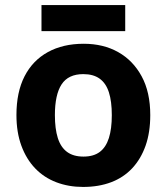

<svg xmlns="http://www.w3.org/2000/svg" viewBox="-20 -729 659 759"><path d="M574 -274Q574 -205.6 555.5 -153.1Q536.9 -100.5 502.5 -63.7Q468 -27 419 -8.5Q370 10 308.4 10Q251.2 10 202.6 -8.5Q154 -27 119 -63.5Q84 -100 64.5 -153Q45 -206 45 -274.2Q45 -364.7 77 -427.3Q109.1 -489.9 168.9 -522.9Q228.7 -556 311 -556Q388.4 -556 447.2 -523Q506 -490 540 -427.3Q574 -364.7 574 -274ZM197 -273.8Q197 -220 208.5 -183.5Q220 -147 245 -128.5Q270 -110 310 -110Q350 -110 374.5 -128.5Q399 -147 410.5 -183.5Q422 -220 422 -273.6Q422 -328 410.5 -364Q399 -400 374 -418Q349.1 -436 309.3 -436Q250 -436 223.5 -395.5Q197 -355 197 -273.8ZM475 -709V-606H144V-709Z"/></svg>

Font: Noto Sans Gujarati
Style: Regular
Weight: 400
Designer: Jelle Bosma - Monotype Design Team, Universal Thirst
Foundry: Monotype Imaging Inc.
Version: Version 2.102